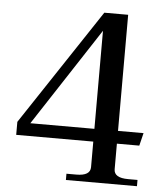

<svg xmlns="http://www.w3.org/2000/svg" viewBox="-51 -749 683 794"><g transform="rotate(5 290.5 -351.5)"><path d="M252 -26H293Q351 -26 351 -62V-168H31V-222L350 -703H449V-221H555L542 -168H449V-62Q449 -26 508 -26H547V0H252ZM351 -221V-628L85 -221Z"/></g></svg>

Font: TavirajRegular
Style: Regular
Weight: 400
Designer: Katatrad Team
Foundry: CadsonDemak
Version: Version 1.001